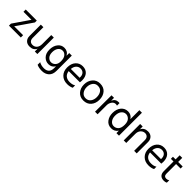

<svg xmlns="http://www.w3.org/2000/svg" viewBox="377 -2349 4184 4184"><g transform="rotate(45 2469.0 -257.5)"><path d="M395 -506.8H54.2V-437H300.8L43.9 -62V0H409.2V-70.8H134.8L395 -449.2Z M840.8 -506.8V-228Q840.8 -152.8 803.2 -108.9Q765.6 -64.9 702.6 -64.9Q654.8 -64.9 626.7 -94Q598.6 -123 598.6 -178.2V-506.8H519.5V-158.2Q519.5 -83 563 -38.6Q606.4 5.9 681.6 5.9Q800.8 6.3 840.8 -87.9V0H919.4V-506.8Z M1255.4 -83Q1202.1 -83 1160.2 -127.4Q1118.2 -171.9 1118.2 -256.8Q1118.2 -339.8 1156.2 -391.4Q1194.3 -442.9 1259.3 -442.9Q1313 -442.9 1354 -396Q1395 -349.1 1395 -252Q1395 -168 1352.8 -125.5Q1310.5 -83 1255.4 -83ZM1395 -506.8V-422.9Q1346.2 -514.2 1242.2 -514.2Q1150.4 -514.2 1093.3 -440.9Q1036.1 -367.7 1036.1 -254.9Q1036.1 -141.1 1097.7 -77.1Q1159.2 -13.2 1246.1 -13.2Q1345.2 -13.2 1395 -99.1V-42Q1395 41 1353.3 80.1Q1311.5 119.1 1238.3 119.1Q1152.3 119.1 1088.4 82V161.1Q1153.3 191.9 1245.1 191.9Q1346.2 191.9 1410.2 133.5Q1474.1 75.2 1474.1 -41V-506.8Z M1937 -286.1H1665Q1671.9 -361.8 1711.9 -402.8Q1752 -443.8 1809.1 -443.8Q1869.1 -443.8 1903.1 -406.5Q1937 -369.1 1937 -306.2ZM1983.9 -100.1Q1933.1 -64.9 1848.1 -64.9Q1770 -64.9 1721.9 -105Q1673.8 -145 1665 -220.2H2011.2Q2016.1 -246.6 2016.1 -278.8Q2016.1 -391.1 1960.2 -452.1Q1904.3 -513.2 1809.1 -513.2Q1710 -513.2 1647 -443.1Q1584 -373 1584 -252Q1584 -136.2 1654.3 -65.7Q1724.6 4.9 1839.8 4.9Q1924.8 4.9 1983.9 -25.9Z M2341.8 8.8Q2453.6 8.8 2517.8 -65.2Q2582 -139.2 2582 -252Q2582 -366.2 2519.5 -440.2Q2457 -514.2 2341.8 -514.2Q2236.8 -514.2 2171.4 -438.5Q2106 -362.8 2106 -250Q2106 -138.2 2169.4 -64.7Q2232.9 8.8 2341.8 8.8ZM2341.8 -443.8Q2421.9 -443.8 2460.9 -389.4Q2500 -335 2500 -251Q2500 -169.9 2459 -115.5Q2418 -61 2341.8 -61Q2272 -61 2230 -116.5Q2188 -171.9 2188 -251Q2188 -332 2229 -387.9Q2270 -443.8 2341.8 -443.8Z M2775.4 -506.8H2697.8L2696.3 0H2775.4V-276.9Q2775.4 -340.8 2810.3 -389.9Q2845.2 -439 2898.4 -439Q2920.4 -439 2941.4 -432.1V-509.8Q2931.6 -512.2 2913.6 -512.2Q2815.4 -512.2 2775.4 -418Z M3207 -64Q3146 -64 3106 -115Q3065.9 -166 3065.9 -248Q3065.9 -341.8 3107.4 -392.3Q3148.9 -442.9 3211.9 -442.9Q3266.1 -442.9 3311 -397.9Q3356 -353 3356 -256.8Q3356 -155.8 3312.5 -109.9Q3269 -64 3207 -64ZM3356 -707V-430.2Q3301.3 -515.1 3202.1 -515.1Q3106 -515.1 3044.9 -441.7Q2983.9 -368.2 2983.9 -249Q2983.9 -142.1 3041.3 -67.1Q3098.6 7.8 3199.7 7.8Q3301.8 7.8 3356 -75.2V0H3435.1V-707Z M3658.7 -506.8H3581.1V0H3658.7V-276.9Q3658.7 -355 3700.2 -398.9Q3741.7 -442.9 3798.8 -442.9Q3844.7 -442.9 3873.3 -413.6Q3901.9 -384.3 3901.9 -328.1V0H3981V-349.1Q3981 -423.8 3937 -469Q3893.1 -514.2 3818.8 -514.2Q3703.6 -514.2 3658.7 -418.9Z M4443.4 -286.1H4171.4Q4178.2 -361.8 4218.3 -402.8Q4258.3 -443.8 4315.4 -443.8Q4375.5 -443.8 4409.4 -406.5Q4443.4 -369.1 4443.4 -306.2ZM4490.2 -100.1Q4439.5 -64.9 4354.5 -64.9Q4276.4 -64.9 4228.3 -105Q4180.2 -145 4171.4 -220.2H4517.6Q4522.5 -246.6 4522.5 -278.8Q4522.5 -391.1 4466.6 -452.1Q4410.6 -513.2 4315.4 -513.2Q4216.3 -513.2 4153.3 -443.1Q4090.3 -373 4090.3 -252Q4090.3 -136.2 4160.6 -65.7Q4231 4.9 4346.2 4.9Q4431.2 4.9 4490.2 -25.9Z M4751.5 -442.9H4891.1V-506.8H4751.5V-632.8H4672.4V-506.8H4591.3V-442.9H4672.4V-147.9Q4672.4 4.9 4822.3 4.9Q4863.3 4.9 4896.5 -13.2V-87.9Q4866.2 -64.9 4827.1 -64.9Q4751.5 -64.9 4751.5 -146Z"/></g></svg>

Font: FAU Chimera
Style: Regular
Weight: 400
Version: Version 1.002;hotconv 1.0.117;makeotfexe 2.5.65602